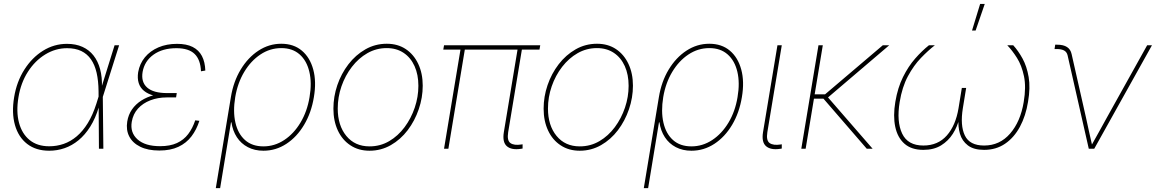

<svg xmlns="http://www.w3.org/2000/svg" viewBox="-20 -770 5984 994"><path d="M234.9 10.3Q166 10.3 120.6 -24.9Q75.2 -60.1 57.4 -122.8Q39.6 -185.5 53.2 -267.1Q66.4 -347.2 106 -409.4Q145.5 -471.7 202.6 -507.3Q259.8 -543 326.7 -543Q372.6 -543 407 -527.3Q441.4 -511.7 464.4 -482.4Q487.3 -453.1 498.3 -411.9Q509.3 -370.6 507.8 -318.4H513.7L512.2 -270.5L515.1 0H492.2L490.2 -297.9Q489.7 -351.6 480.2 -393.1Q470.7 -434.6 450.9 -462.9Q431.2 -491.2 400.6 -505.9Q370.1 -520.5 327.1 -520.5Q267.1 -520.5 214.1 -488Q161.1 -455.6 124.5 -398.4Q87.9 -341.3 75.7 -267.1Q63 -191.9 78.4 -134.5Q93.8 -77.1 133.5 -44.9Q173.3 -12.7 234.9 -12.7Q273.9 -12.7 309.8 -25.1Q345.7 -37.6 377.2 -64.2Q408.7 -90.8 434.6 -132.8Q460.4 -174.8 479 -233.4L573.2 -535.6H596.7L511.7 -266.6L497.6 -215.8H491.7Q474.1 -157.2 447.3 -114.5Q420.4 -71.8 386.5 -43.9Q352.5 -16.1 314.2 -2.9Q275.9 10.3 234.9 10.3Z M804.7 9.3Q745.6 9.3 706.1 -10.3Q666.5 -29.8 649.2 -63.5Q631.8 -97.2 638.7 -140.6Q644.5 -176.3 663.3 -203.4Q682.1 -230.5 711.4 -249.3Q740.7 -268.1 778.3 -277.8Q815.9 -287.6 858.9 -287.6H895L891.6 -265.6H842.3Q797.4 -265.6 758.5 -250.7Q719.7 -235.8 694.3 -207.8Q668.9 -179.7 662.1 -139.2Q652.8 -83.5 692.1 -48.3Q731.4 -13.2 808.6 -13.2Q860.8 -13.2 896.2 -29.5Q931.6 -45.9 954.3 -75.9Q977.1 -106 990.7 -147L1012.2 -144.5Q997.6 -98.6 971.2 -64Q944.8 -29.3 903.8 -10Q862.8 9.3 804.7 9.3ZM854 -266.1Q810.1 -266.1 777.8 -274.7Q745.6 -283.2 725.6 -299.6Q705.6 -315.9 698 -340.3Q690.4 -364.7 695.3 -396.5Q703.1 -440.4 730.2 -473.4Q757.3 -506.3 800 -524.7Q842.8 -543 896.5 -543Q945.8 -543 977.5 -526.9Q1009.3 -510.7 1025.4 -480Q1041.5 -449.2 1043 -404.8L1020.5 -400.9Q1018.1 -460.9 987.5 -490.7Q957 -520.5 893.1 -520.5Q821.8 -520.5 775.1 -487.3Q728.5 -454.1 718.3 -397.9Q709.5 -345.2 741.9 -316.7Q774.4 -288.1 845.7 -288.1H895L891.6 -266.1Z M1097.2 204.1 1175.3 -267.1Q1188.5 -347.7 1226.1 -409.9Q1263.7 -472.2 1318.1 -507.8Q1372.6 -543.5 1436 -543.5Q1500.5 -543.5 1542.7 -507.8Q1585 -472.2 1601.8 -409.7Q1618.7 -347.2 1605 -267.1Q1591.8 -186.5 1554.4 -123.8Q1517.1 -61 1462.6 -25.4Q1408.2 10.3 1343.8 10.3Q1298.3 10.3 1263.2 -8.1Q1228 -26.4 1206.3 -59.6Q1184.6 -92.8 1178.2 -136.7H1175.8L1119.6 204.1ZM1343.8 -12.2Q1401.4 -12.2 1451.2 -44.9Q1501 -77.6 1535.6 -135.3Q1570.3 -192.9 1582.5 -267.1Q1595.2 -340.8 1581.5 -398.4Q1567.9 -456.1 1531 -488.5Q1494.1 -521 1436.5 -521Q1377.9 -521 1328.4 -488Q1278.8 -455.1 1244.4 -397.7Q1210 -340.3 1197.8 -267.1Q1185.5 -192.9 1198.7 -135.3Q1211.9 -77.6 1248.5 -44.9Q1285.2 -12.2 1343.8 -12.2Z M1893.1 10.3Q1836.4 10.3 1794.2 -17.6Q1752 -45.4 1729 -94.5Q1706.1 -143.6 1706.1 -207.5Q1706.1 -269.5 1726.3 -329.1Q1746.6 -388.7 1783.9 -437.3Q1821.3 -485.8 1871.8 -514.6Q1922.4 -543.5 1982.4 -543.5Q2039.1 -543.5 2080.6 -515.9Q2122.1 -488.3 2145.3 -439.2Q2168.5 -390.1 2168.5 -326.2Q2168.5 -264.6 2147.9 -204.6Q2127.4 -144.5 2090.6 -95.9Q2053.7 -47.4 2003.2 -18.6Q1952.6 10.3 1893.1 10.3ZM1893.1 -12.2Q1948.7 -12.2 1994.9 -39.3Q2041 -66.4 2074.7 -111.8Q2108.4 -157.2 2127.2 -212.9Q2146 -268.6 2146 -325.7Q2146 -383.8 2126.2 -427.7Q2106.4 -471.7 2069.6 -496.3Q2032.7 -521 1981.9 -521Q1928.2 -521 1882.3 -494.9Q1836.4 -468.8 1801.8 -423.8Q1767.1 -378.9 1747.8 -323Q1728.5 -267.1 1728.5 -208Q1728.5 -120.6 1772.9 -66.4Q1817.4 -12.2 1893.1 -12.2Z M2676.3 0.5Q2628.4 7.8 2604.2 -12.9Q2580.1 -33.7 2588.4 -85.4L2661.1 -523.9H2683.6L2610.8 -85.4Q2604 -42.5 2622.6 -29.3Q2641.1 -16.1 2679.2 -22Q2682.6 -22.9 2682.6 -22.7Q2682.6 -22.5 2685.5 -22.9V-1Q2683.6 -0.5 2681.2 -0.2Q2678.7 0 2676.3 0.5ZM2278.8 0 2365.7 -523.9H2388.2L2301.3 0ZM2274.9 -513.2 2278.8 -535.6H2776.9L2772.9 -513.2Z M2981.4 10.3Q2924.8 10.3 2882.6 -17.6Q2840.3 -45.4 2817.4 -94.5Q2794.4 -143.6 2794.4 -207.5Q2794.4 -269.5 2814.7 -329.1Q2835 -388.7 2872.3 -437.3Q2909.7 -485.8 2960.2 -514.6Q3010.7 -543.5 3070.8 -543.5Q3127.4 -543.5 3168.9 -515.9Q3210.4 -488.3 3233.6 -439.2Q3256.8 -390.1 3256.8 -326.2Q3256.8 -264.6 3236.3 -204.6Q3215.8 -144.5 3179 -95.9Q3142.1 -47.4 3091.6 -18.6Q3041 10.3 2981.4 10.3ZM2981.4 -12.2Q3037.1 -12.2 3083.3 -39.3Q3129.4 -66.4 3163.1 -111.8Q3196.8 -157.2 3215.6 -212.9Q3234.4 -268.6 3234.4 -325.7Q3234.4 -383.8 3214.6 -427.7Q3194.8 -471.7 3158 -496.3Q3121.1 -521 3070.3 -521Q3016.6 -521 2970.7 -494.9Q2924.8 -468.8 2890.1 -423.8Q2855.5 -378.9 2836.2 -323Q2816.9 -267.1 2816.9 -208Q2816.9 -120.6 2861.3 -66.4Q2905.8 -12.2 2981.4 -12.2Z M3313 204.1 3391.1 -267.1Q3404.3 -347.7 3441.9 -409.9Q3479.5 -472.2 3533.9 -507.8Q3588.4 -543.5 3651.9 -543.5Q3716.3 -543.5 3758.5 -507.8Q3800.8 -472.2 3817.6 -409.7Q3834.5 -347.2 3820.8 -267.1Q3807.6 -186.5 3770.3 -123.8Q3732.9 -61 3678.5 -25.4Q3624 10.3 3559.6 10.3Q3514.2 10.3 3479 -8.1Q3443.8 -26.4 3422.1 -59.6Q3400.4 -92.8 3394 -136.7H3391.6L3335.4 204.1ZM3559.6 -12.2Q3617.2 -12.2 3667 -44.9Q3716.8 -77.6 3751.5 -135.3Q3786.1 -192.9 3798.3 -267.1Q3811 -340.8 3797.4 -398.4Q3783.7 -456.1 3746.8 -488.5Q3710 -521 3652.3 -521Q3593.8 -521 3544.2 -488Q3494.6 -455.1 3460.2 -397.7Q3425.8 -340.3 3413.6 -267.1Q3401.4 -192.9 3414.6 -135.3Q3427.7 -77.6 3464.4 -44.9Q3501 -12.2 3559.6 -12.2Z M4018.6 0.5Q3970.7 7.8 3946.3 -12.9Q3921.9 -33.7 3930.2 -85.4L4004.9 -535.6H4027.3L3952.6 -85.4Q3945.8 -42.5 3964.6 -29.3Q3983.4 -16.1 4021.5 -22Q4024.4 -22.9 4024.4 -22.7Q4024.4 -22.5 4027.3 -22.9V-1Q4025.4 -0.5 4023.2 -0.2Q4021 0 4018.6 0.5Z M4239.7 -535.6 4150.9 0H4128.4L4217.3 -535.6ZM4583.5 -535.6 4259.3 -259.3H4179.2L4183.1 -281.7H4251.5L4550.3 -535.6ZM4467.3 0 4236.3 -267.1 4261.2 -272 4497.6 0Z M4760.3 5.9Q4698.7 5.9 4662.6 -25.9Q4626.5 -57.6 4614.7 -113.8Q4603 -169.9 4615.2 -242.7Q4627.4 -315.9 4655 -371.3Q4682.6 -426.8 4718 -467Q4753.4 -507.3 4789.1 -535.6H4819.8Q4785.2 -508.8 4747.8 -470Q4710.4 -431.2 4680.4 -375.5Q4650.4 -319.8 4637.7 -241.7Q4621.1 -140.6 4650.4 -78.6Q4679.7 -16.6 4760.3 -16.6Q4835.9 -16.6 4881.8 -68.6Q4927.7 -120.6 4942.4 -210L4959.5 -314.9H4981.9L4964.8 -210Q4950.2 -120.6 4975.1 -68.6Q5000 -16.6 5074.7 -16.6Q5155.8 -16.6 5209.5 -78.6Q5263.2 -140.6 5279.8 -241.7Q5293 -319.8 5281.2 -375.5Q5269.5 -431.2 5245.1 -470Q5220.7 -508.8 5194.8 -535.6H5225.6Q5251.5 -507.3 5273.7 -467Q5295.9 -426.8 5305.4 -371.3Q5314.9 -315.9 5302.2 -242.7Q5290.5 -169.9 5260.3 -113.8Q5230 -57.6 5183.3 -25.9Q5136.7 5.9 5074.7 5.9Q5021 5.9 4990.7 -17.3Q4960.4 -40.5 4949.7 -77.6Q4939 -114.7 4942.4 -156.2H4946.3Q4936.5 -114.7 4913.1 -77.6Q4889.6 -40.5 4852.1 -17.3Q4814.5 5.9 4760.3 5.9ZM5012.2 -611.8 5054.2 -749.5H5078.1L5030.8 -611.8Z M5616.7 0 5506.8 -484.4Q5502.4 -501.5 5488.5 -508.8Q5474.6 -516.1 5451.2 -516.1H5439.5L5442.9 -538.6H5453.1Q5485.4 -538.6 5503.9 -526.6Q5522.5 -514.6 5527.8 -490.2L5601.6 -164.1Q5609.9 -127 5617.9 -89.4Q5626 -51.8 5634.8 -14.6H5628.9Q5650.4 -51.8 5670.7 -89.4Q5690.9 -127 5711.9 -164.1L5918.9 -535.6H5943.8L5645 0Z"/></svg>

Font: Inter 20pt Thin
Style: Italic
Weight: 250
Italic angle: -9.3988°
Version: Version 4.001;git-66647c0bb